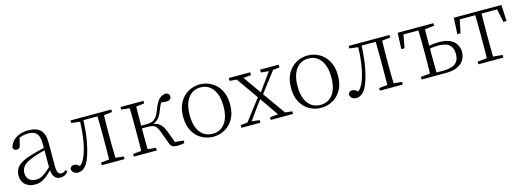

<svg xmlns="http://www.w3.org/2000/svg" viewBox="-6 -1204 5163 1900"><g transform="rotate(-15 2575.5 -254.0)"><path d="M191 14Q133 14 94 -19Q55 -52 55 -114Q55 -151 71.5 -180.5Q88 -210 125.5 -234Q163 -258 225 -276Q268 -289 312.5 -300.5Q357 -312 397 -321V-297Q357 -287 315.5 -275Q274 -263 237 -249Q170 -225 143.5 -194Q117 -163 117 -125Q117 -78 144 -54Q171 -30 215 -30Q240 -30 263.5 -39.5Q287 -49 316.5 -72Q346 -95 386 -134L392 -89H373Q341 -55 313 -32Q285 -9 256 2.5Q227 14 191 14ZM453 13Q411 13 390.5 -17.5Q370 -48 368 -102V-106V-350Q368 -407 355 -437.5Q342 -468 316 -480Q290 -492 250 -492Q220 -492 190 -483Q160 -474 128 -454L164 -482L145 -402Q141 -382 131 -374Q121 -366 105 -366Q74 -366 68 -397Q85 -456 136 -489Q187 -522 263 -522Q345 -522 386 -482.5Q427 -443 427 -354V-113Q427 -61 439 -43Q451 -25 473 -25Q486 -25 496 -30Q506 -35 518 -46L533 -30Q518 -8 497.5 2.5Q477 13 453 13Z M633 10Q606 10 588.5 -5.5Q571 -21 571 -47Q577 -61 587 -68Q597 -75 613 -75Q630 -75 645.5 -65Q661 -55 679 -35V-26H649V-35Q677 -52 695 -76Q713 -100 729 -143Q755 -214 768 -306.5Q781 -399 783 -508H818Q816 -396 801.5 -300.5Q787 -205 763 -132Q747 -82 727 -50.5Q707 -19 683.5 -4.5Q660 10 633 10ZM693 -482V-508H796V-470H789ZM798 -478V-508H990V-478ZM877 0V-27L986 -38H1006L1111 -27V0ZM961 0Q962 -24 962.5 -64.5Q963 -105 963.5 -148.5Q964 -192 964 -226V-283Q964 -316 963.5 -359.5Q963 -403 962.5 -443.5Q962 -484 961 -508H1028Q1027 -484 1026 -443.5Q1025 -403 1024.5 -359.5Q1024 -316 1024 -283V-226Q1024 -192 1024.5 -148.5Q1025 -105 1026 -64.5Q1027 -24 1028 0ZM994 -470V-508H1111V-482L1006 -470Z M1206 0V-27L1315 -38H1335L1441 -27V0ZM1206 -482V-508H1441V-482L1335 -470H1315ZM1290 0Q1291 -24 1291.5 -64.5Q1292 -105 1292.5 -148.5Q1293 -192 1293 -226V-283Q1293 -316 1292.5 -359.5Q1292 -403 1291.5 -443.5Q1291 -484 1290 -508H1358Q1357 -484 1356.5 -443Q1356 -402 1355.5 -356.5Q1355 -311 1355 -273V-254Q1355 -206 1355.5 -156.5Q1356 -107 1356.5 -65.5Q1357 -24 1358 0ZM1574 -40 1527 -169Q1514 -203 1500.5 -220Q1487 -237 1467 -243Q1447 -249 1416 -249H1323V-277H1415Q1446 -277 1469 -286Q1492 -295 1511.5 -320Q1531 -345 1548 -392Q1574 -460 1600.5 -488Q1627 -516 1672 -522Q1709 -513 1709 -483Q1709 -464 1696 -453.5Q1683 -443 1657 -443Q1635 -443 1619.5 -446Q1604 -449 1589 -453L1634 -479Q1615 -460 1602 -440Q1589 -420 1575 -381Q1560 -340 1542.5 -314.5Q1525 -289 1502.5 -276Q1480 -263 1451 -257V-268Q1489 -264 1514.5 -252Q1540 -240 1559 -216Q1578 -192 1593 -151L1644 -14L1602 -38L1724 -26V0Q1708 3 1690.5 5.5Q1673 8 1659 8Q1617 8 1600.5 -2Q1584 -12 1574 -40Z M2019 14Q1958 14 1903 -15Q1848 -44 1813.5 -103.5Q1779 -163 1779 -253Q1779 -343 1814 -403Q1849 -463 1904 -492.5Q1959 -522 2019 -522Q2080 -522 2135 -492.5Q2190 -463 2225 -403Q2260 -343 2260 -253Q2260 -163 2225 -103.5Q2190 -44 2135 -15Q2080 14 2019 14ZM2019 -16Q2099 -16 2145.5 -77.5Q2192 -139 2192 -252Q2192 -365 2145.5 -428Q2099 -491 2019 -491Q1939 -491 1892.5 -428Q1846 -365 1846 -252Q1846 -139 1892.5 -77.5Q1939 -16 2019 -16Z M2308 0V-27L2395 -37H2411L2502 -27V0ZM2353 0 2561 -273 2582 -253H2581L2488 -127L2397 0ZM2609 0V-27L2722 -38H2738L2837 -27V0ZM2583 -242 2564 -263H2566L2654 -386L2743 -508H2786ZM2717 0 2552 -238 2362 -508H2430L2592 -278L2789 0ZM2315 -479V-508H2534V-479L2434 -470H2412ZM2636 -479V-508H2826V-479L2743 -470H2728Z M3124 14Q3063 14 3008 -15Q2953 -44 2918.5 -103.5Q2884 -163 2884 -253Q2884 -343 2919 -403Q2954 -463 3009 -492.5Q3064 -522 3124 -522Q3185 -522 3240 -492.5Q3295 -463 3330 -403Q3365 -343 3365 -253Q3365 -163 3330 -103.5Q3295 -44 3240 -15Q3185 14 3124 14ZM3124 -16Q3204 -16 3250.5 -77.5Q3297 -139 3297 -252Q3297 -365 3250.5 -428Q3204 -491 3124 -491Q3044 -491 2997.5 -428Q2951 -365 2951 -252Q2951 -139 2997.5 -77.5Q3044 -16 3124 -16Z M3483 10Q3456 10 3438.5 -5.5Q3421 -21 3421 -47Q3427 -61 3437 -68Q3447 -75 3463 -75Q3480 -75 3495.5 -65Q3511 -55 3529 -35V-26H3499V-35Q3527 -52 3545 -76Q3563 -100 3579 -143Q3605 -214 3618 -306.5Q3631 -399 3633 -508H3668Q3666 -396 3651.5 -300.5Q3637 -205 3613 -132Q3597 -82 3577 -50.5Q3557 -19 3533.5 -4.5Q3510 10 3483 10ZM3543 -482V-508H3646V-470H3639ZM3648 -478V-508H3840V-478ZM3727 0V-27L3836 -38H3856L3961 -27V0ZM3811 0Q3812 -24 3812.5 -64.5Q3813 -105 3813.5 -148.5Q3814 -192 3814 -226V-283Q3814 -316 3813.5 -359.5Q3813 -403 3812.5 -443.5Q3812 -484 3811 -508H3878Q3877 -484 3876 -443.5Q3875 -403 3874.5 -359.5Q3874 -316 3874 -283V-226Q3874 -192 3874.5 -148.5Q3875 -105 3876 -64.5Q3877 -24 3878 0ZM3844 -470V-508H3961V-482L3856 -470Z M4283 0V-29H4385Q4468 -29 4508 -60Q4548 -91 4548 -157Q4548 -219 4512.5 -250.5Q4477 -282 4400 -282Q4371 -282 4342.5 -278.5Q4314 -275 4285 -269V-300Q4317 -305 4349.5 -309Q4382 -313 4415 -313Q4485 -313 4528 -292.5Q4571 -272 4591 -237Q4611 -202 4611 -159Q4611 -115 4589 -79Q4567 -43 4521 -21.5Q4475 0 4402 0ZM4248 0Q4249 -24 4250 -64.5Q4251 -105 4251.5 -148.5Q4252 -192 4252 -226V-283Q4252 -316 4251.5 -359.5Q4251 -403 4250 -443.5Q4249 -484 4248 -508H4316Q4315 -484 4314.5 -443.5Q4314 -403 4313.5 -359.5Q4313 -316 4313 -283V-226Q4313 -192 4313.5 -148.5Q4314 -105 4314.5 -64.5Q4315 -24 4316 0ZM4038 -342 4045 -508H4283V-477H4070L4101 -505L4071 -342ZM4154 0V-27L4273 -38H4283V0ZM4283 -470V-508H4411V-482L4297 -470Z M4612 -342 4620 -508H5108L5116 -342H5083L5050 -505L5083 -477H4645L4678 -505L4645 -342ZM4736 0V-27L4852 -38H4876L4992 -27V0ZM4831 0Q4832 -24 4832.5 -64.5Q4833 -105 4833.5 -148.5Q4834 -192 4834 -226V-283Q4834 -316 4833.5 -359.5Q4833 -403 4832.5 -443.5Q4832 -484 4831 -508H4897Q4896 -484 4895.5 -443.5Q4895 -403 4894.5 -359.5Q4894 -316 4894 -283V-226Q4894 -192 4894.5 -148.5Q4895 -105 4895.5 -64.5Q4896 -24 4897 0Z"/></g></svg>

Font: Noto Serif KR ExtraLight
Style: Regular
Weight: 200
Designer: Ryoko NISHIZUKA 西塚涼子 (kana & ideographs); Frank Grießhammer (Latin, Greek & Cyrillic); Wenlong ZHANG 张文龙 (bopomofo); San
Foundry: Adobe
Version: Version 2.002-H1;hotconv 1.1.0;makeotfexe 2.6.0